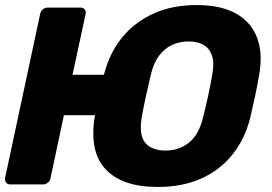

<svg xmlns="http://www.w3.org/2000/svg" viewBox="-20 -730 1077 760"><path d="M604 10Q532 10 481 -8Q430 -26 398.5 -59.5Q367 -93 356 -141Q345 -189 352 -249Q353 -256 354 -262Q355 -268 356 -274H233L180 -25Q179 -15 170 -7.5Q161 0 150 0H21Q10 0 4.5 -7Q-1 -14 0 -25L139 -675Q141 -686 149.5 -693Q158 -700 169 -700H298Q309 -700 315 -693Q321 -686 319 -675L267 -434H391Q393 -439 394.5 -445.5Q396 -452 398 -457Q421 -533 470 -589.5Q519 -646 591.5 -678Q664 -710 758 -710Q832 -710 883.5 -690.5Q935 -671 966 -634.5Q997 -598 1007 -547.5Q1017 -497 1006 -435Q999 -392 989.5 -348.5Q980 -305 970 -262Q949 -179 899.5 -117.5Q850 -56 776 -23Q702 10 604 10ZM635 -134Q688 -134 727.5 -165Q767 -196 784 -266Q795 -310 804 -351Q813 -392 820 -434Q829 -481 819 -510Q809 -539 785.5 -552.5Q762 -566 726 -566Q692 -566 662 -552.5Q632 -539 610 -510Q588 -481 577 -434Q567 -392 558 -351Q549 -310 541 -266Q533 -219 542 -190Q551 -161 575.5 -147.5Q600 -134 635 -134Z"/></svg>

Font: Rubik
Style: Bold Italic
Weight: 700
Italic angle: -12°
Designer: Hubert and Fischer
Foundry: Hubert and Fischer
Version: Version 2.300;gftools[0.9.30]